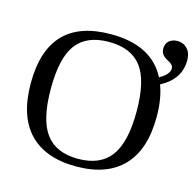

<svg xmlns="http://www.w3.org/2000/svg" viewBox="-105 -824 965 943"><g transform="rotate(15 377.0 -352.0)"><path d="M754.4 -635.3Q754.4 -538.1 655.8 -486.3Q681.2 -419.9 681.2 -328.1Q681.2 -161.1 599.1 -75.7Q517.1 9.8 360.8 9.8Q205.1 9.8 123 -75.4Q41 -160.6 41 -328.1Q41 -662.1 360.8 -662.1Q567.9 -662.1 641.6 -518.6Q691.4 -545.4 691.4 -577.1Q691.4 -586.9 684.1 -594.7Q676.8 -602.5 658.7 -611.8Q625.5 -628.9 625.5 -660.2Q625.5 -686.5 642.1 -700.4Q658.7 -714.4 684.6 -714.4Q714.4 -714.4 734.4 -693.1Q754.4 -671.9 754.4 -635.3ZM143.1 -328.1Q143.1 -170.4 195.8 -99.6Q248.5 -28.8 360.8 -28.8Q472.7 -28.8 525.9 -99.6Q579.1 -170.4 579.1 -328.1Q579.1 -484.9 526.1 -554Q473.1 -623 360.8 -623Q248 -623 195.6 -554Q143.1 -484.9 143.1 -328.1Z"/></g></svg>

Font: Tinos
Style: Regular
Weight: 400
Designer: Steve Matteson
Foundry: Monotype Imaging Inc.
Version: Version 1.23